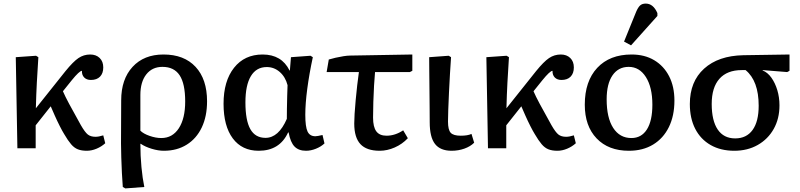

<svg xmlns="http://www.w3.org/2000/svg" viewBox="-20 -827 4464 1071"><path d="M464 14Q435 14 414.5 6Q394 -2 376.5 -22.5Q359 -43 338 -79Q328 -95 313.5 -123.5Q299 -152 285.5 -182.5Q272 -213 263 -234L179 -128V0H77L68 -508L181 -516L194 -508Q189 -432 185.5 -366.5Q182 -301 180 -223L345 -430Q388 -483 417.5 -503Q447 -523 483 -523Q516 -523 536 -503.5Q556 -484 556 -451Q556 -418 538 -399.5Q520 -381 487 -381Q463 -381 449.5 -395Q436 -409 437 -432Q423 -432 380 -379L331 -318Q343 -290 365.5 -248Q388 -206 431 -129Q454 -89 470 -76.5Q486 -64 513 -64Q531 -64 556 -72L567 -28Q546 -9 518.5 2.5Q491 14 464 14Z M679 224 665 216Q662 182 660 138.5Q658 95 656.5 51Q655 7 655 -27L656 -267Q656 -385 719.5 -454Q783 -523 892 -523Q1007 -523 1071 -454Q1135 -385 1135 -262Q1135 -178 1105.5 -116Q1076 -54 1021.5 -20Q967 14 894 14Q863 14 826.5 3Q790 -8 765 -25H763Q763 42 769 105Q775 168 785 216ZM880 -57Q942 -57 977.5 -111.5Q1013 -166 1013 -261Q1013 -360 982 -407Q951 -454 886 -454Q829 -454 796 -412Q763 -370 763 -297V-98Q780 -81 814.5 -69Q849 -57 880 -57Z M1423 14Q1330 14 1278.5 -55Q1227 -124 1227 -248Q1227 -375 1285.5 -449Q1344 -523 1445 -523Q1551 -523 1595 -434H1597L1603 -508L1712 -516L1725 -508Q1705 -415 1694 -332Q1683 -249 1683 -187Q1683 -120 1695.5 -93.5Q1708 -67 1739 -67Q1750 -67 1779 -74L1790 -27Q1771 -9 1742.5 2.5Q1714 14 1687 14Q1646 14 1623 -9.5Q1600 -33 1590 -88H1587Q1540 14 1423 14ZM1461 -58Q1534 -58 1580 -164Q1580 -186 1580.5 -220.5Q1581 -255 1582 -290.5Q1583 -326 1584 -352Q1572 -398 1540.5 -425.5Q1509 -453 1468 -453Q1410 -453 1379.5 -402.5Q1349 -352 1349 -256Q1349 -155 1376.5 -106.5Q1404 -58 1461 -58Z M2098 14Q2025 14 1990.5 -23Q1956 -60 1956 -138Q1956 -158 1958 -192.5Q1960 -227 1964 -268.5Q1968 -310 1972.5 -351Q1977 -392 1982 -425H1802L1814 -495Q1830 -500 1852 -505Q1874 -510 1896 -513.5Q1918 -517 1933 -517L2280 -523V-432L2266 -425H2072Q2069 -394 2066.5 -350Q2064 -306 2062.5 -258.5Q2061 -211 2061 -171Q2061 -119 2079 -94.5Q2097 -70 2136 -70Q2184 -70 2229 -100L2255 -56Q2224 -23 2182 -4.5Q2140 14 2098 14Z M2499 14Q2436 14 2406.5 -24Q2377 -62 2377 -145Q2377 -178 2376.5 -228Q2376 -278 2375.5 -332.5Q2375 -387 2374.5 -434Q2374 -481 2374 -508L2483 -516L2496 -508Q2493 -467 2490 -415Q2487 -363 2484.5 -311Q2482 -259 2480.5 -216Q2479 -173 2479 -149Q2479 -103 2494 -86.5Q2509 -70 2550 -70Q2589 -70 2610 -80L2625 -31Q2604 -10 2570.5 2Q2537 14 2499 14Z M3089 14Q3060 14 3039.5 6Q3019 -2 3001.5 -22.5Q2984 -43 2963 -79Q2953 -95 2938.5 -123.5Q2924 -152 2910.5 -182.5Q2897 -213 2888 -234L2804 -128V0H2702L2693 -508L2806 -516L2819 -508Q2814 -432 2810.5 -366.5Q2807 -301 2805 -223L2970 -430Q3013 -483 3042.5 -503Q3072 -523 3108 -523Q3141 -523 3161 -503.5Q3181 -484 3181 -451Q3181 -418 3163 -399.5Q3145 -381 3112 -381Q3088 -381 3074.5 -395Q3061 -409 3062 -432Q3048 -432 3005 -379L2956 -318Q2968 -290 2990.5 -248Q3013 -206 3056 -129Q3079 -89 3095 -76.5Q3111 -64 3138 -64Q3156 -64 3181 -72L3192 -28Q3171 -9 3143.5 2.5Q3116 14 3089 14Z M3488 14Q3374 14 3308 -55Q3242 -124 3242 -243Q3242 -374 3311.5 -448.5Q3381 -523 3503 -523Q3576 -523 3629.5 -491Q3683 -459 3712.5 -401.5Q3742 -344 3742 -266Q3742 -181 3711 -118Q3680 -55 3623 -20.5Q3566 14 3488 14ZM3502 -57Q3558 -57 3588.5 -105Q3619 -153 3619 -243Q3619 -340 3583 -397Q3547 -454 3487 -454Q3429 -454 3396.5 -406.5Q3364 -359 3364 -273Q3364 -170 3400.5 -113.5Q3437 -57 3502 -57ZM3500 -574 3461 -595 3528 -760Q3539 -786 3550.5 -796.5Q3562 -807 3582 -807Q3624 -807 3647 -754V-738Z M4076 14Q4000 14 3944 -18Q3888 -50 3858 -108.5Q3828 -167 3828 -247Q3828 -372 3907.5 -444Q3987 -516 4126 -519L4384 -523V-432L4371 -425L4234 -436V-434Q4262 -423 4283 -393.5Q4304 -364 4316 -324Q4328 -284 4328 -239Q4328 -165 4296 -108Q4264 -51 4207 -18.5Q4150 14 4076 14ZM4081 -55Q4144 -55 4178 -102Q4212 -149 4212 -237Q4212 -376 4139 -436H4118Q4036 -436 3993 -387.5Q3950 -339 3950 -247Q3950 -154 3983.5 -104.5Q4017 -55 4081 -55Z"/></svg>

Font: Literata 12pt Medium
Style: Regular
Weight: 500
Designer: Latin by Veronika Burian and Jose Scaglione. Greek by Irene Vlachou. Cyrillic by Vera Evstafieva.
Foundry: TypeTogether
Version: Version 3.002